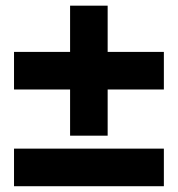

<svg xmlns="http://www.w3.org/2000/svg" viewBox="-20 -582 614 664"><path d="M546.7 -68H28.5V62H546.7ZM352.3 -402.5V-562.4H222.4V-402.5H28.5V-272.5H222.4V-112.8H352.3V-272.5H546.7V-402.5Z"/></svg>

Font: Overused Grotesk Light
Style: Regular
Weight: 300
Designer: RandomMaerks
Version: Version 0.005